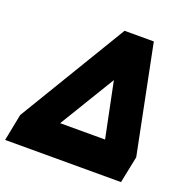

<svg xmlns="http://www.w3.org/2000/svg" viewBox="-157 -835 937 956"><g transform="rotate(20 311.5 -357.0)"><path d="M-2 -142 343 -714H498L613 -142L584 0H-30ZM437 -172 377 -465 199 -172Z"/></g></svg>

Font: Readiness ExtraBold
Style: Italic
Weight: 800
Italic angle: -12°
Designer: Katatrad Team
Foundry: CadsonDemak
Version: Version 1.00;January 16, 2020;FontCreator 12.0.0.2550 64-bit